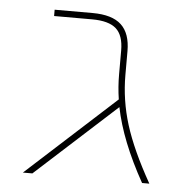

<svg xmlns="http://www.w3.org/2000/svg" viewBox="-43 -562 584 605"><g transform="rotate(5 248.5 -260.0)"><path d="M346 -335Q346 -255 370 -178Q394 -101 451 0H428Q357 -127 336 -232L81 0H51L332 -256Q326 -295 326 -335V-410Q326 -458 302.5 -479Q279 -500 226 -500H106V-520H226Q288 -520 317 -493Q346 -466 346 -410Z"/></g></svg>

Font: Mplus 1p Thin
Style: Regular
Weight: 250
Version: Version 1.061